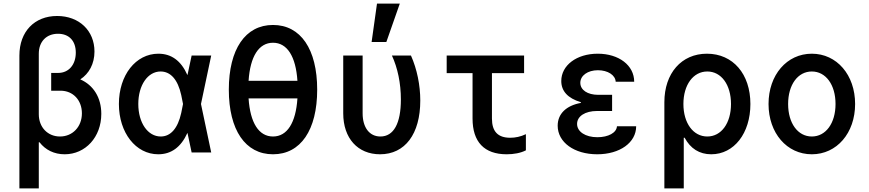

<svg xmlns="http://www.w3.org/2000/svg" viewBox="-20 -849 4840 1069"><path d="M196 -57H200C233 -14 282 10 340 10C456 10 544 -86 544 -215C544 -306 500 -375 427 -407C476 -439 506 -494 506 -562C506 -678 421 -760 298 -760C172 -760 88 -673 88 -540V200H196ZM196 -213V-550C196 -617 238 -661 303 -661C364 -661 402 -622 402 -556C402 -489 363 -443 304 -443H265V-344H317C387 -344 436 -291 436 -218C436 -143 384 -89 314 -89C246 -89 196 -140 196 -213Z M862 -550C736 -550 642 -431 642 -270C642 -110 736 10 861 10C933 10 987 -29 1023 -108H1024L1047 0H1156L1099 -270L1156 -540H1047L1024 -432H1023C988 -511 934 -550 862 -550ZM989 -220C970 -134 930 -89 875 -89C803 -89 750 -165 750 -270C750 -375 803 -451 874 -451C930 -451 970 -406 989 -320L999 -270Z M1500 10C1654 10 1746 -125 1746 -350C1746 -575 1654 -710 1500 -710C1346 -710 1254 -575 1254 -350C1254 -125 1346 10 1500 10ZM1500 -89C1421 -89 1373 -165 1364 -301H1636C1627 -165 1579 -89 1500 -89ZM1500 -611C1579 -611 1627 -535 1636 -399H1364C1373 -535 1421 -611 1500 -611Z M2268 -540H2162C2194 -471 2212 -385 2212 -295C2212 -162 2172 -89 2098 -89C2037 -89 1999 -139 1999 -218V-540H1891V-218C1891 -79 1972 10 2096 10C2235 10 2320 -103 2320 -289C2320 -374 2302 -464 2268 -540ZM2206 -829H2079L2049 -615H2131Z M2719 -189V-442H2898V-540H2467V-442H2611V-189C2611 -59 2676 10 2801 10C2841 10 2879 3 2908 -12V-102C2879 -88 2849 -82 2821 -82C2752 -82 2719 -117 2719 -189Z M3408 -394H3511C3511 -485 3426 -550 3308 -550C3190 -550 3105 -485 3105 -398C3105 -342 3141 -302 3214 -280V-276C3132 -261 3085 -215 3085 -149C3085 -57 3177 10 3305 10C3431 10 3522 -55 3522 -146H3415C3413 -110 3367 -85 3306 -85C3239 -85 3193 -116 3193 -159C3193 -202 3238 -231 3304 -231H3388V-321H3311C3251 -321 3211 -348 3211 -388C3211 -428 3252 -458 3309 -458C3364 -458 3406 -431 3408 -394Z M3940 10C4067 10 4158 -107 4158 -270C4158 -437 4061 -550 3916 -550C3774 -550 3679 -441 3679 -280V200H3787V-82H3792C3824 -22 3874 10 3940 10ZM3785 -270C3785 -377 3840 -451 3918 -451C3996 -451 4050 -377 4050 -270C4050 -163 3996 -89 3918 -89C3840 -89 3785 -163 3785 -270Z M4500 10C4639 10 4741 -108 4741 -270C4741 -432 4639 -550 4500 -550C4361 -550 4259 -432 4259 -270C4259 -108 4361 10 4500 10ZM4500 -89C4422 -89 4368 -163 4368 -270C4368 -377 4422 -451 4500 -451C4578 -451 4632 -377 4632 -270C4632 -163 4578 -89 4500 -89Z"/></svg>

Font: CommitMono
Style: 600Regular
Weight: 600
Monospace: yes
Designer: Eigil Nikolajsen
Foundry: Eigil Nikolajsen
Version: Version 1.143